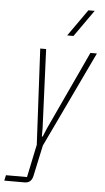

<svg xmlns="http://www.w3.org/2000/svg" viewBox="-99 -767 531 972"><g transform="rotate(5 166.5 -281.0)"><path d="M-39 167 -33 139H74L109 -28L84 -515H114L131 -115V-72H135L153 -115L339 -515H372L140 -27L106 131Q102 149 91.5 158Q81 167 64 167ZM214 -593 310 -729H342L246 -593Z"/></g></svg>

Font: Hubot Sans Condensed ExtraLight
Style: Italic
Weight: 200
Width: 3
Italic angle: -12.0243°
Designer: Deni Anggara
Foundry: GitHub, Inc., Subsidiary of Microsoft Corporation
Version: Version 2.000